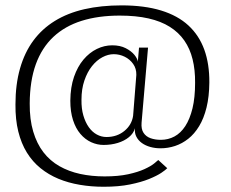

<svg xmlns="http://www.w3.org/2000/svg" viewBox="-20 -689 858 714"><path d="M365.5 5.5Q421.5 5.5 463.2 -3Q505 -11.5 534 -23.2Q563 -35 579.8 -46.2Q596.5 -57.5 602 -63.5L568.5 -94Q565.5 -91 553.2 -81Q541 -71 517 -60Q493 -49 456.5 -41Q420 -33 369 -33Q320.5 -33 278 -42.2Q235.5 -51.5 200.8 -71.2Q166 -91 141.5 -122.8Q117 -154.5 103.5 -199.8Q90 -245 90.5 -304.5Q91 -388.5 113.2 -450Q135.5 -511.5 178.5 -551.8Q221.5 -592 283.5 -611.5Q345.5 -631 425.5 -631Q486 -631 532.2 -620.5Q578.5 -610 611.5 -589.2Q644.5 -568.5 665.5 -538.2Q686.5 -508 696.2 -468.5Q706 -429 705.5 -381Q705.5 -326 695.8 -286Q686 -246 669 -220Q652 -194 628.8 -181.5Q605.5 -169 578 -169Q557 -169 540 -175Q523 -181 513.8 -195Q504.5 -209 506.5 -233L530.5 -512H497L492.5 -459.5Q491.5 -470.5 480 -484.8Q468.5 -499 447.5 -509.8Q426.5 -520.5 397.5 -520.5Q368 -520.5 340.2 -507Q312.5 -493.5 290.5 -467.5Q268.5 -441.5 255.2 -403.2Q242 -365 241.5 -314.5Q241.5 -273.5 251.5 -242.5Q261.5 -211.5 279 -191Q296.5 -170.5 319 -160.2Q341.5 -150 365 -150Q393.5 -150 418 -157.5Q442.5 -165 459.5 -179Q476.5 -193 482 -212Q480 -194.5 487 -180.8Q494 -167 507.5 -157.2Q521 -147.5 539 -142.5Q557 -137.5 577 -137.5Q604.5 -137.5 631 -146.2Q657.5 -155 680.2 -173Q703 -191 720.5 -219.8Q738 -248.5 748 -289Q758 -329.5 758.5 -382Q759 -451 739.8 -504.2Q720.5 -557.5 680.8 -594.2Q641 -631 579 -650Q517 -669 432 -669Q356 -669 293.8 -654.8Q231.5 -640.5 184 -611.2Q136.5 -582 104 -538Q71.5 -494 54.5 -434.5Q37.5 -375 37.5 -300.5Q37 -244.5 48 -200Q59 -155.5 80 -121.5Q101 -87.5 130.8 -63.5Q160.5 -39.5 197.2 -24.2Q234 -9 276.5 -1.8Q319 5.5 365.5 5.5ZM376 -179.5Q357 -179.5 340 -188.8Q323 -198 310.2 -216Q297.5 -234 290 -259.5Q282.5 -285 283 -318Q283 -358 293.8 -389.5Q304.5 -421 322 -443Q339.5 -465 360.8 -476.2Q382 -487.5 403 -487.5Q424.5 -487.5 443.8 -478Q463 -468.5 475.2 -451.2Q487.5 -434 487 -410.5L475 -258.5Q470 -224.5 442.5 -202Q415 -179.5 376 -179.5Z"/></svg>

Font: Anybody UltraCondensed Thin Light
Style: Regular
Weight: 300
Version: Version 1.111